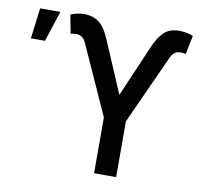

<svg xmlns="http://www.w3.org/2000/svg" viewBox="-81 -825 974 913"><g transform="rotate(10 406.0 -368.5)"><path d="M430.7 0V-269L279.8 -603.5Q264.6 -637.2 232.4 -637.2Q226.1 -637.2 217.8 -636.2Q209.5 -635.3 206.1 -633.3L188.5 -723.1Q219.2 -737.3 254.4 -737.3Q293.9 -737.3 324 -716.1Q354 -694.8 378.9 -635.3L484.4 -387.7L590.3 -633.8Q611.3 -684.1 638.2 -710.7Q665 -737.3 713.4 -737.3Q747.6 -737.3 779.8 -724.6L761.2 -633.3Q758.3 -635.3 750.7 -636.2Q743.2 -637.2 735.8 -637.2Q704.1 -637.2 689 -603.5L537.1 -269.5V0ZM23.4 -579.6 42 -727.5H139.6L91.3 -579.6Z"/></g></svg>

Font: Inter Display Medium
Style: Regular
Weight: 500
Designer: Rasmus Andersson
Foundry: rsms
Version: Version 4.001;git-9221beed3